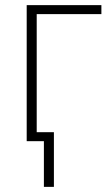

<svg xmlns="http://www.w3.org/2000/svg" viewBox="-20 -550 434 748"><path d="M375 -530V-495H123V-35H190V178H151V0H84V-530Z"/></svg>

Font: Noto Sans Disp ExtLt
Style: Regular
Weight: 200
Designer: Monotype Design Team
Foundry: Monotype Imaging Inc.
Version: Version 2.000;GOOG;noto-source:20170915:90ef993387c0